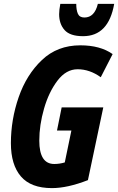

<svg xmlns="http://www.w3.org/2000/svg" viewBox="-20 -957 607 987"><path d="M567 -937H483Q466 -867 414 -867Q389 -867 380.5 -886Q372 -905 372 -937H290Q284 -905 284 -884Q284 -834 312 -802.5Q340 -771 407 -771Q538 -771 567 -937ZM432 -31 511 -405H297L273 -286H347L313 -122Q286 -114 259 -114Q182 -114 182 -234Q182 -314 206.5 -399Q231 -484 275.5 -542.5Q320 -601 379 -601Q441 -601 498 -560L559 -679Q495 -724 393 -724Q275 -724 195.5 -648.5Q116 -573 76 -457.5Q36 -342 36 -221Q36 -110 87.5 -50Q139 10 247 10Q327 10 432 -31Z"/></svg>

Font: Noto Sans UI Condensed ExtraBold
Style: Italic
Weight: 800
Width: 3
Designer: Monotype Design Team
Foundry: Monotype Imaging Inc.
Version: 1.001